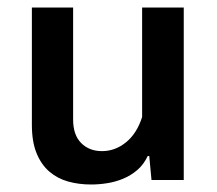

<svg xmlns="http://www.w3.org/2000/svg" viewBox="-20 -480 579 512"><path d="M175 -460V-161Q175 -120 196.5 -98.5Q218 -77 252 -77Q287 -77 316 -100.5Q345 -124 359 -168V-460H470V0H384L378 -64H374Q363 -41 346 -26.5Q329 -12 308.5 -3.5Q288 5 266 8.5Q244 12 223 12Q190 12 161.5 4Q133 -4 111.5 -22.5Q90 -41 77.5 -71.5Q65 -102 65 -147V-460Z"/></svg>

Font: Quattrocento Sans
Style: Bold
Weight: 700
Designer: Pablo Impallari
Foundry: Pablo Impallari, Igino Marini, Brenda Gallo
Version: Version 2.000